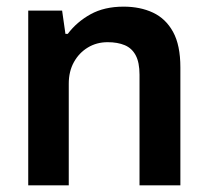

<svg xmlns="http://www.w3.org/2000/svg" viewBox="-20 -558 624 578"><path d="M65 0V-526H167L177 -456H184Q211 -492 252.5 -515Q294 -538 352 -538Q402 -538 440.5 -520Q479 -502 501 -462Q523 -422 523 -355V0H400V-333Q400 -370 388.5 -391.5Q377 -413 355.5 -422Q334 -431 304 -431Q271 -431 244.5 -415Q218 -399 202.5 -371Q187 -343 187 -306V0Z"/></svg>

Font: Archivo Variable SemiBold
Style: Regular
Weight: 600
Designer: Hector Gatti
Foundry: Omnibus-Type
Version: Version 2.001